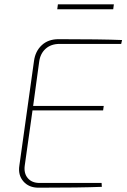

<svg xmlns="http://www.w3.org/2000/svg" viewBox="-20 -872 588 892"><path d="M506 -829H246L249 -852H509ZM543 -668H257Q217 -668 192 -645.5Q167 -623 162 -585L134 -380H462L459 -359H131L95 -103Q90 -67 109 -44.5Q128 -22 164 -22H452L453 -4Q354 0 159 0Q114 0 88.5 -29.5Q63 -59 70 -103L138 -589Q144 -634 174 -662Q204 -690 252 -690Q449 -690 547 -686Z"/></svg>

Font: Ezarion Thin
Style: Italic
Weight: 250
Italic angle: -8°
Designer: Natanael Gama
Version: Version 1.001;PS 001.001;hotconv 1.0.70;makeotf.lib2.5.58329